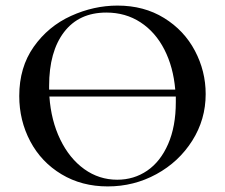

<svg xmlns="http://www.w3.org/2000/svg" viewBox="-20 -656 806 688"><path d="M717 -319Q717 -228 669 -152Q621 -76 540.5 -32Q460 12 366 12Q273 12 200.5 -31.5Q128 -75 88.5 -149.5Q49 -224 49 -312Q49 -415 101 -488.5Q153 -562 234.5 -599Q316 -636 401 -636Q496 -636 568 -591.5Q640 -547 678.5 -474Q717 -401 717 -319ZM156 -348V-335H608Q601 -416 569 -478.5Q537 -541 483.5 -576Q430 -611 361 -611Q263 -611 209.5 -541Q156 -471 156 -348ZM610 -290V-310H157Q163 -224 196 -156Q229 -88 282 -50Q335 -12 400 -12Q460 -12 507.5 -44.5Q555 -77 582.5 -140Q610 -203 610 -290Z"/></svg>

Font: Cormorant Garamond SemiBold
Style: Regular
Weight: 600
Designer: Christian Thalmann (Catharsis Fonts)
Version: Version 3.000